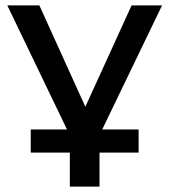

<svg xmlns="http://www.w3.org/2000/svg" viewBox="-20 -512 628 712"><path d="M239 180V54H94V-32H245L240 -8L7 -492H126L307 -93H286L468 -492H581L348 -9L343 -32H494V54H349V180Z"/></svg>

Font: Nunito Sans 10pt SemiExpanded SemiBold
Style: Regular
Weight: 600
Width: 6
Designer: Vernon Adams
Foundry: Vernon Adams
Version: Version 3.101;gftools[0.9.27]